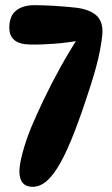

<svg xmlns="http://www.w3.org/2000/svg" viewBox="-20 -711 432 742"><path d="M113 -691Q147 -691 188 -688.5Q229 -686 267 -682Q319 -677 347.5 -655.5Q376 -634 376 -590Q376 -567 365.5 -512Q355 -457 329 -377Q296 -274 267.5 -200.5Q239 -127 212.5 -80Q186 -33 160 -11Q134 11 106 11Q81 11 68 -4Q55 -19 55 -49Q55 -75 67.5 -121.5Q80 -168 99 -215Q120 -265 149 -326Q178 -387 213.5 -451Q249 -515 288 -575L289 -555Q243 -546 190 -542Q137 -538 96 -539Q16 -540 16 -604Q16 -649 42 -670Q68 -691 113 -691Z"/></svg>

Font: DynaPuff Condensed
Style: Regular
Weight: 400
Width: 3
Designer: Toshi Omagari, Jennifer Daniel
Foundry: Google Fonts
Version: Version 2.000